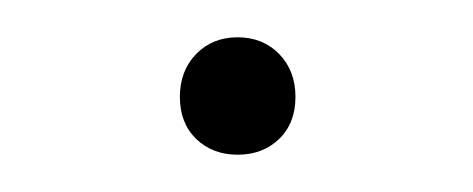

<svg xmlns="http://www.w3.org/2000/svg" viewBox="-20 -78 254 103"><path d="M76.5 -26Q76.5 -40 85.2 -49Q94 -58 107.5 -58Q121 -58 129.8 -49Q138.5 -40 138.5 -26Q138.5 -12 129.8 -3.5Q121 5 107.5 5Q94 5 85.2 -3.5Q76.5 -12 76.5 -26Z"/></svg>

Font: Encode Sans Semi Expanded Thin
Style: Regular
Weight: 250
Width: 6
Designer: Multiple Designers
Foundry: Impallari Type
Version: Version 2.000